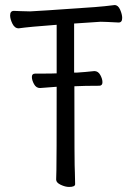

<svg xmlns="http://www.w3.org/2000/svg" viewBox="-20 -728 540 759"><path d="M253 11Q238 11 220 2.5Q202 -6 202 -18Q202 -30 203 -56Q204 -82 204 -385L138 -380Q123 -380 114.5 -395.5Q106 -411 106 -424Q106 -437 119 -437Q197 -437 204 -438V-630Q95 -622 54 -616Q38 -616 29 -634.5Q20 -653 20 -667Q20 -685 35 -685Q42 -685 60.5 -684Q79 -683 99 -683Q113 -683 355 -700Q394 -703 433 -708Q447 -708 455 -689.5Q463 -671 463 -657Q463 -639 449 -639Q392 -642 378 -642L273 -635V-441H284Q316 -443 353 -447Q368 -447 376.5 -431.5Q385 -416 385 -403Q385 -389 372 -389Q314 -389 274 -387Q274 -67 276 -46L277 0Q277 11 253 11Z"/></svg>

Font: LXGW WenKai Mono TC
Style: Regular
Weight: 400
Designer: LXGW / Fontworks Inc.
Foundry: LXGW / Fontworks Inc.
Version: Version 1.330